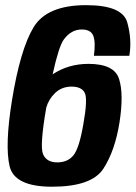

<svg xmlns="http://www.w3.org/2000/svg" viewBox="-20 -700 516 726"><path d="M176.5 6Q34.5 6 16.2 -72Q-2 -150 25 -319Q56.5 -513.5 107 -597Q157.5 -680.5 305.5 -680.5Q443 -680.5 461.2 -615.2Q479.5 -550 469 -489H335Q342 -539.5 333 -564Q324 -588.5 289 -588.5Q249.5 -588.5 221.5 -551Q202.5 -525.5 179 -419Q238.5 -458.5 314.5 -458.5Q412 -458.5 430.2 -401.5Q448.5 -344.5 432 -238Q415 -130 370.8 -62Q326.5 6 176.5 6ZM155 -293.5Q129.5 -146.5 143 -116.5Q156.5 -86 196.5 -86Q236 -86 257.8 -112.8Q279.5 -139.5 295 -229.5Q312.5 -326.5 300.2 -349.5Q288 -372.5 250.5 -372.5Q213.5 -372.5 188 -348Q164.5 -325.5 155 -293.5Z"/></svg>

Font: Anybody SemiBold
Style: Italic
Weight: 600
Italic angle: -10°
Designer: Tyler Finck
Foundry: Etcetera Type Company
Version: Version 1.010; ttfautohint (v1.8.3) -l 8 -r 50 -G 200 -x 14 